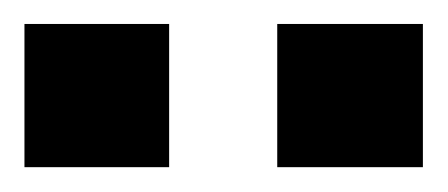

<svg xmlns="http://www.w3.org/2000/svg" viewBox="-20 -743 366 157"><path d="M0 -606.3V-723.4H118.3V-606.3ZM206.7 -606.3V-723.4H325.8V-606.3Z"/></svg>

Font: Archivo Variable SemiBold
Style: Regular
Weight: 600
Designer: Hector Gatti
Foundry: Omnibus-Type
Version: Version 2.001